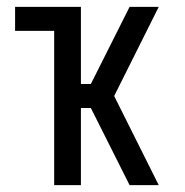

<svg xmlns="http://www.w3.org/2000/svg" viewBox="-20 -540 540 560"><path d="M358 0 245 -225H216V0H138V-450H24V-520H216V-295H245L358 -520H443L313 -260L443 0Z"/></svg>

Font: Iosevka MaddieWtf
Style: Regular
Weight: 400
Monospace: yes
Designer: Belleve Invis
Foundry: Belleve Invis
Version: Version 31.3.0; ttfautohint (v1.8.3)